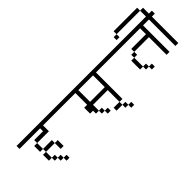

<svg xmlns="http://www.w3.org/2000/svg" viewBox="58 -1817 2885 2885"><g transform="rotate(-45 1500.0 -375.0)"><path d="M562.5 0V-62.5H500V0ZM1000 -625V-687.5H125V-625H562.5V-562.5H375V-500H312.5Q312.5 -500 312.5 -375H375V-312.5H312.5Q312.5 -312.5 312.5 -187.5H375V-125H437.5V-62.5H500V-125H437.5V-187.5H375Q375 -187.5 375 -312.5H562.5Q562.5 -312.5 562.5 -187.5H625Q625 -187.5 625 -312.5H562.5V-375H375Q375 -375 375 -500H625Q625 -500 625 -625Z M1500 -62.5V-125H1437.5V-62.5ZM2000 -625V-687.5H1000V-625H1312.5Q1312.5 -625 1312.5 -375H1250Q1250 -375 1250 -250H1312.5V-187.5H1375V-125H1437.5V-187.5H1375Q1375 -187.5 1375 -312.5H1687.5Q1687.5 -312.5 1687.5 -62.5H1750V-625ZM1375 -375Q1375 -375 1375 -625H1687.5Q1687.5 -625 1687.5 -375Z M1812.5 125V62.5H1750V125ZM1750 62.5V0H1687.5V62.5ZM1687.5 0V-62.5H1562.5V0Z M2437.5 -62.5V-125H2375V-62.5ZM3000 -625V-687.5H2000V-625H2687.5Q2687.5 -625 2687.5 -500H2375V-437.5H2312.5V-375H2250V-187.5H2312.5V-125H2375V-187.5H2312.5V-375H2375V-437.5H2687.5Q2687.5 -437.5 2687.5 -62.5H2750V-625Z M3000 -625V-687.5H2937.5Q2937.5 -687.5 2937.5 -812.5H2875Q2875 -812.5 2875 -687.5H2750V-625H2875V-62.5H2937.5V-625ZM2375 -812.5H2312.5V-750H2375ZM2375 -812.5H2875V-875H2375Z"/></g></svg>

Font: Unifont
Style: Regular
Weight: 500
Version: Version 15.1.04